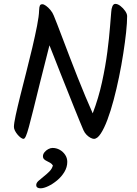

<svg xmlns="http://www.w3.org/2000/svg" viewBox="-20 -743 717 1004"><path d="M256.6 122.3Q251 113.3 242.1 108.2Q233.2 103 224.7 99.1Q216.2 95.2 210.4 89.5Q204.6 83.7 204.6 73.7Q204.6 63.3 212.4 53.4Q220.2 43.5 232 37Q243.9 30.6 254.6 30.6Q274.8 30.6 292.3 40.3Q309.7 50.1 320.7 66.5Q331.8 83 331.8 103.3Q331.8 131.2 316.8 156.1Q301.8 181 278.9 200.1Q256 219.2 232.4 230.4Q208.8 241.7 191.5 241.7Q182.7 241.7 176.1 237.9Q169.5 234.2 169.5 224.3Q169.5 213.6 181.1 202.9Q192.7 192.3 208.5 180Q224.3 167.7 238.2 153.7Q252.1 139.7 256.6 122.3ZM644.8 -658.6Q644.8 -625.2 639.5 -574.6Q634.1 -524 624.7 -463.7Q615.4 -403.3 602.5 -340.6Q589.6 -277.8 574.2 -220.2Q558.9 -162.6 541.7 -116.8Q524.5 -71 506.6 -44Q488.8 -16.9 471.1 -16.9Q463.8 -16.9 453 -22.6Q442.2 -28.3 432.3 -38.5Q422.4 -48.7 416.4 -62.1Q410 -76.9 397 -108.3Q383.9 -139.7 367.6 -180.9Q351.3 -222.1 332.8 -268.2Q314.3 -314.4 296.5 -359.1Q278.6 -403.8 263.8 -442.4Q249 -480.9 238.6 -506.1Q209.3 -392.2 188.8 -309.1Q168.3 -226 154.4 -169.9Q140.4 -113.8 131.2 -79.9Q122 -46 115.5 -31.5Q109.1 -16.9 103 -16.9Q96.9 -16.9 88.4 -23.2Q80 -29.4 71.8 -39.1Q63.7 -48.7 58.2 -59.5Q52.8 -70.3 52.8 -79.4Q52.8 -97 62.1 -140.2Q71.4 -183.3 86 -241.9Q100.7 -300.5 117.4 -365.8Q134.2 -431.1 149 -494.1Q163.8 -557.1 173.8 -608.1Q183.8 -659.1 184.5 -688.8Q185.2 -707.1 188.6 -714Q192 -720.9 201.7 -720.9Q209.1 -720.9 220.6 -712.7Q232 -704.5 243.5 -691Q254.9 -677.5 261 -661.8Q266.8 -648.4 279.1 -616.4Q291.4 -584.4 308.3 -540Q325.2 -495.6 344.8 -444.2Q364.5 -392.9 385.4 -339.9Q406.4 -286.8 426.9 -238Q447.5 -189.2 464.8 -150.3Q495.2 -229.7 513.4 -313.2Q531.6 -396.6 541.3 -471.5Q551 -546.5 555.2 -601.8Q559.5 -657.1 561.6 -679.9Q562.3 -696.8 567.6 -709.7Q572.9 -722.7 583.2 -722.7Q595.7 -722.7 609.9 -711.6Q624.2 -700.5 634.5 -685.6Q644.8 -670.6 644.8 -658.6Z"/></svg>

Font: Kalam Variable Light
Style: Regular
Weight: 300
Designer: Lipi Raval, Jonny Pinhorn
Foundry: Indian Type Foundry
Version: Version 3.000